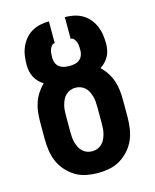

<svg xmlns="http://www.w3.org/2000/svg" viewBox="-112 -812 724 896"><g transform="rotate(-15 250.0 -363.5)"><path d="M250 8Q222 8 194 2.5Q166 -3 142 -17.5Q118 -32 99 -53.5Q80 -75 69 -100.5Q58 -126 54 -154Q50 -182 50 -210V-290Q50 -314 52.5 -337.5Q55 -361 62.5 -383.5Q70 -406 83 -426Q96 -446 113 -462Q100 -470 89 -481.5Q78 -493 71 -506.5Q64 -520 61 -535Q58 -550 58 -565Q58 -587 61 -608.5Q64 -630 72.5 -650Q81 -670 95 -687Q109 -704 128 -715Q147 -726 168.5 -730.5Q190 -735 211 -735V-630Q202 -630 195.5 -622Q189 -614 186 -604.5Q183 -595 182.5 -585Q182 -575 182 -565Q182 -553 187 -541Q192 -529 202 -521.5Q212 -514 224.5 -511.5Q237 -509 250 -509Q263 -509 275.5 -511.5Q288 -514 298 -521.5Q308 -529 313 -541Q318 -553 318 -565Q318 -575 317.5 -585Q317 -595 314 -604.5Q311 -614 304.5 -622Q298 -630 288 -630V-735Q310 -735 331.5 -730.5Q353 -726 372 -715Q391 -704 405 -687Q419 -670 427.5 -650Q436 -630 439 -608.5Q442 -587 442 -565Q442 -550 439 -535Q436 -520 429 -506.5Q422 -493 411 -481.5Q400 -470 387 -462Q404 -446 417 -426Q430 -406 437.5 -383.5Q445 -361 447.5 -337.5Q450 -314 450 -290V-210Q450 -182 446 -154Q442 -126 431 -100.5Q420 -75 401 -53.5Q382 -32 358 -17.5Q334 -3 306 2.5Q278 8 250 8ZM250 -97Q263 -97 275 -101.5Q287 -106 296.5 -115Q306 -124 311.5 -135.5Q317 -147 320.5 -159.5Q324 -172 325 -185Q326 -198 326 -210V-290Q326 -303 325 -316Q324 -329 320.5 -341.5Q317 -354 311.5 -365.5Q306 -377 296.5 -386Q287 -395 275 -399.5Q263 -404 250 -404Q237 -404 225 -399.5Q213 -395 203.5 -386Q194 -377 188.5 -365.5Q183 -354 179.5 -341.5Q176 -329 175 -316Q174 -303 174 -290V-210Q174 -198 175 -185Q176 -172 179.5 -159.5Q183 -147 188.5 -135.5Q194 -124 203.5 -115Q213 -106 225 -101.5Q237 -97 250 -97Z"/></g></svg>

Font: Iosevka SS18 Extrabold
Style: Regular
Weight: 800
Monospace: yes
Designer: Belleve Invis
Foundry: Belleve Invis
Version: Version 25.1.1; ttfautohint (v1.8.4)